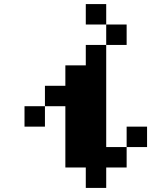

<svg xmlns="http://www.w3.org/2000/svg" viewBox="-20 -820 740 940"><path d="M500 100V0H600V-100H500V-600H400V-500H300V-400H200V-300H300V0H400V100ZM100 -200H200V-300H100ZM400 -700H500V-800H400ZM500 -600H600V-700H500ZM600 -100H700V-200H600Z"/></svg>

Font: FT88 Gothique
Style: Regular
Weight: 400
Designer: Ange Degheest & Oriane Charvieux
Foundry: Velvetyne Type Foundry
Version: Version 1.000;FEAKit 1.0